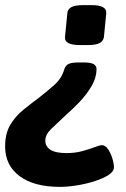

<svg xmlns="http://www.w3.org/2000/svg" viewBox="-49 -545 494 750"><path d="M281 -301Q328 -301 328 -276Q328 -241 308 -207.5Q288 -174 261 -146Q234 -118 211 -98Q172 -62 150 -40.5Q128 -19 128 5Q128 27 148 40Q168 53 211 53Q245 53 273.5 45Q302 37 322 29.5Q342 22 349 22Q362 22 372.5 37Q383 52 389.5 72.5Q396 93 396 109Q396 125 375 138.5Q354 152 321.5 162.5Q289 173 252.5 179Q216 185 185 185Q84 185 27.5 143Q-29 101 -29 27Q-29 -23 -9 -57Q11 -91 42 -116Q73 -141 104 -164Q135 -188 163.5 -213.5Q192 -239 202 -274Q207 -290 219.5 -295.5Q232 -301 258 -301ZM308 -525Q369 -525 366 -493L357 -401Q355 -385 340.5 -377Q326 -369 295 -369H263Q201 -369 205 -401L214 -493Q215 -509 229.5 -517Q244 -525 276 -525Z"/></svg>

Font: Asap Semi Expanded Semi Expanded Regular
Style: Bold Italic
Weight: 700
Width: 6
Italic angle: -6°
Designer: Pablo Cosgaya
Foundry: Omnibus-Type
Version: Version 3.001; ttfautohint (v1.8.4.7-5d5b)